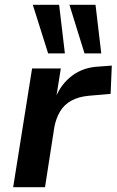

<svg xmlns="http://www.w3.org/2000/svg" viewBox="-20 -782 487 802"><path d="M35 0 114 -496H234L215 -376H213Q235 -431 281.5 -466Q328 -501 393 -504L447 -508L442 -390L351 -382Q308 -378 278 -361.5Q248 -345 231 -316.5Q214 -288 207 -251L168 0ZM333 -559 270 -762H379L403 -559ZM181 -559 117 -762H227L251 -559Z"/></svg>

Font: Nunito Sans 9pt
Style: Bold Italic
Weight: 700
Italic angle: -9°
Version: Version 3.101;gftools[0.9.27]